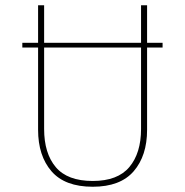

<svg xmlns="http://www.w3.org/2000/svg" viewBox="-20 -701 704 731"><path d="M599 -538V-520H540V-207Q540 -108 489 -49Q438 10 333 10Q227 10 176 -49Q125 -108 125 -207V-520H65V-538H125V-681H148V-538H517V-681H540V-538ZM517 -210V-520H148V-210Q148 -117 192.5 -64.5Q237 -12 333 -12Q428 -12 472.5 -65Q517 -118 517 -210Z"/></svg>

Font: FiraGO Thin
Style: Regular
Weight: 100
Designer: bBox Type
Foundry: bBox Type GmbH
Version: Version 1.001;PS 001.001;hotconv 1.0.88;makeotf.lib2.5.64775